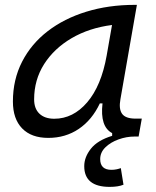

<svg xmlns="http://www.w3.org/2000/svg" viewBox="-20 -542 626 769"><path d="M419.4 206.5Q317.4 206.5 317.4 123.5Q317.4 87.4 344 53.7Q370.6 20 429.2 2V-8.8Q379.9 -34.7 390.6 -127.9H379.9Q348.6 -61.5 295.4 -25.6Q242.2 10.3 173.3 10.3Q105.5 10.3 68.6 -27.8Q31.7 -65.9 31.7 -135.3Q31.7 -223.1 68.4 -294.7Q105 -366.2 170.9 -417Q236.8 -467.8 325.7 -495.1Q414.6 -522.5 519 -522.5H528.3L462.4 -145Q455.1 -105.5 469 -86.2Q482.9 -66.9 522.9 -66.9H547.9L535.2 4.9H518.6Q486.3 4.9 454.6 16.4Q422.9 27.8 402.1 48.1Q381.3 68.4 381.3 95.2Q381.3 138.2 426.3 138.2Q437.5 138.2 447.5 136Q457.5 133.8 463.9 131.3L474.6 197.8Q453.6 206.5 419.4 206.5ZM197.3 -66.4Q272.9 -66.4 329.3 -132.3Q385.7 -198.2 407.2 -319.3L428.7 -441.9Q337.4 -430.2 267.1 -389.2Q196.8 -348.1 156.7 -285.2Q116.7 -222.2 116.7 -144Q116.7 -106.9 137.9 -86.7Q159.2 -66.4 197.3 -66.4Z"/></svg>

Font: Cascadia Mono PL SemiLight
Style: Italic
Weight: 350
Italic angle: -10°
Monospace: yes
Designer: Aaron Bell
Foundry: Saja Typeworks
Version: Version 2404.023; ttfautohint (v1.8.4)